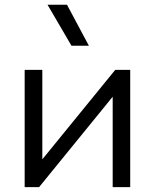

<svg xmlns="http://www.w3.org/2000/svg" viewBox="-20 -774 641 794"><path d="M82 0V-485H155V-115L456.5 -485H518.5V0H446V-374L141.5 0ZM275.5 -585 176.5 -754.5H257L347.5 -585Z"/></svg>

Font: Geologica Cursive ExtraLight
Style: Regular
Weight: 250
Designer: Sindre Bremnes, Frode Helland
Foundry: Monokrom Skriftforlag AS
Version: Version 1.010;gftools[0.9.28]